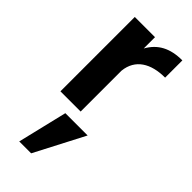

<svg xmlns="http://www.w3.org/2000/svg" viewBox="-261 -560 913 913"><g transform="rotate(45 195.0 -103.5)"><path d="M196 -275C205 -359 271 -398 366 -398V-514C284 -514 230 -485 196 -424V-500H60V0H196ZM300 57H150L90 307H170Z"/></g></svg>

Font: Perun
Style: Bold
Weight: 700
Foundry: Copyright (c) Stefan Peev, Context Ltd, 2016
Version: Version 1.089